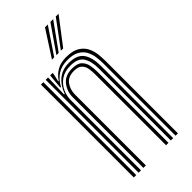

<svg xmlns="http://www.w3.org/2000/svg" viewBox="-244 -824 877 877"><g transform="rotate(-45 194.0 -386.0)"><path d="M322.8 0V-466.8Q322.8 -486.2 319.9 -508.2Q317 -530.2 307 -549.8Q297 -569.2 275.8 -581.6Q254.5 -594 217.8 -594Q180.2 -594 153.8 -576.9Q127.2 -559.8 110.2 -527.8H105.8L112.5 -600H128L128.2 -593.5L119 -554H122Q138.5 -579.5 163.2 -593.5Q188 -607.5 222 -607.5Q264.8 -607.5 288.5 -592.8Q312.2 -578 322.8 -555.6Q333.2 -533.2 335.6 -509.9Q338 -486.5 338 -469.2V0ZM53 0V-600H68.5V0ZM83.8 0V-600H99L95.8 -493.2H99.8Q113.5 -532.8 142.1 -556.5Q170.8 -580.2 213.8 -580Q265.8 -579.8 286.5 -550.5Q307.2 -521.2 307.2 -465.8V0H292V-464Q292 -511.5 274.8 -538.9Q257.5 -566.2 208.5 -566.2Q171.8 -566.2 147.5 -549.4Q123.2 -532.5 111.2 -506.9Q99.2 -481.2 99.2 -454.8V0ZM114.8 0V-456Q114.8 -493.5 137.2 -522.5Q159.8 -551.5 205.2 -551.5Q238.5 -551.5 253.5 -537.4Q268.5 -523.2 272.6 -502.5Q276.8 -481.8 276.8 -461.5V0H261.2V-460.8Q261.2 -477.5 258.4 -495.4Q255.5 -513.2 243.4 -525.5Q231.2 -537.8 203.2 -537.8Q166.5 -537.8 148.6 -514Q130.8 -490.2 130.8 -457.2V0ZM169.2 -645 251.2 -772H269.2L183.8 -645ZM226.8 -645 320.8 -772H338.8L241.8 -645ZM198 -645 286 -772H304L212.8 -645Z"/></g></svg>

Font: Big Shoulders Inline Display Medium
Style: Regular
Weight: 500
Designer: Patric King
Foundry: XO Type Co
Version: Version 1.000